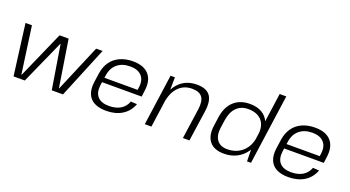

<svg xmlns="http://www.w3.org/2000/svg" viewBox="-52 -1320 3479 1908"><g transform="rotate(20 1688.0 -366.5)"><path d="M43 -540H111L180 -44H184L403 -540H499L577 -44H580L790 -540H858L636 0H517L442 -463H439L232 0H113Z M1093 7Q1017 7 967 -19Q917 -45 896.5 -96.5Q876 -148 886 -221L900 -319Q911 -391 947 -442Q983 -493 1042.5 -520Q1102 -547 1178 -547Q1295 -547 1349 -484.5Q1403 -422 1386 -308L1378 -247H946L953 -296H1329L1315 -276L1321 -324Q1332 -402 1292 -446Q1252 -490 1171 -490Q1086 -490 1033.5 -445.5Q981 -401 970 -320L954 -214Q944 -133 982.5 -90.5Q1021 -48 1103 -48Q1176 -48 1225 -78Q1274 -108 1294 -164L1360 -160Q1330 -79 1260.5 -36Q1191 7 1093 7Z M1950 -322Q1962 -410 1931.5 -451Q1901 -492 1824 -492Q1736 -492 1679.5 -432.5Q1623 -373 1607 -262L1565 -199L1575 -260Q1596 -399 1668.5 -473Q1741 -547 1856 -547Q1955 -547 1995.5 -493Q2036 -439 2020 -326L1973 0H1904ZM1577 -540H1623L1621 -357L1571 0H1501Z M2338 7Q2234 7 2185.5 -52.5Q2137 -112 2152 -221L2166 -319Q2182 -428 2247 -487.5Q2312 -547 2417 -547Q2492 -547 2543.5 -516.5Q2595 -486 2618 -430.5Q2641 -375 2629 -297L2623 -248Q2612 -170 2573 -112.5Q2534 -55 2474 -24Q2414 7 2338 7ZM2354 -46Q2418 -46 2468 -71.5Q2518 -97 2550 -144Q2582 -191 2591 -256L2595 -287Q2609 -383 2561 -438Q2513 -493 2416 -493Q2342 -493 2294.5 -445.5Q2247 -398 2234 -310L2222 -228Q2210 -142 2245 -94Q2280 -46 2354 -46ZM2579 -176 2658 -740H2728L2624 0H2582Z M3019 7Q2943 7 2893 -19Q2843 -45 2822.5 -96.5Q2802 -148 2812 -221L2826 -319Q2837 -391 2873 -442Q2909 -493 2968.5 -520Q3028 -547 3104 -547Q3221 -547 3275 -484.5Q3329 -422 3312 -308L3304 -247H2872L2879 -296H3255L3241 -276L3247 -324Q3258 -402 3218 -446Q3178 -490 3097 -490Q3012 -490 2959.5 -445.5Q2907 -401 2896 -320L2880 -214Q2870 -133 2908.5 -90.5Q2947 -48 3029 -48Q3102 -48 3151 -78Q3200 -108 3220 -164L3286 -160Q3256 -79 3186.5 -36Q3117 7 3019 7Z"/></g></svg>

Font: Pathway Extreme 28pt Light
Style: Italic
Weight: 300
Italic angle: -8°
Designer: Eduardo Rodriguez Tunni
Foundry: Eduardo Rodriguez Tunni
Version: Version 1.001;gftools[0.9.26]